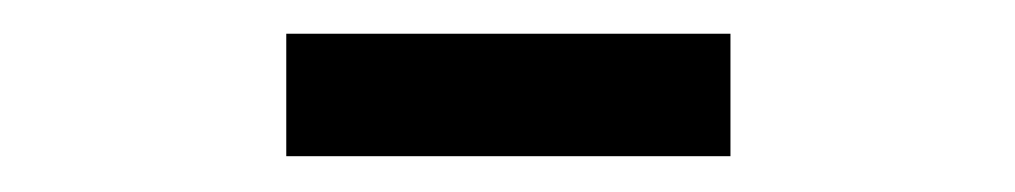

<svg xmlns="http://www.w3.org/2000/svg" viewBox="-20 -688 587 111"><path d="M145.5 -597.7V-668.5H402.3V-597.7Z"/></svg>

Font: Varta
Style: Bold
Weight: 700
Designer: Joana Correia, Viktoriya Grabowska, Eben Sorkin
Foundry: Sorkin Type
Version: Version 1.002; ttfautohint (v1.3) -l 8 -r 24 -G 200 -x 12 -H